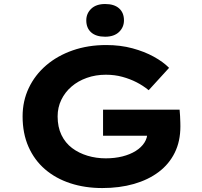

<svg xmlns="http://www.w3.org/2000/svg" viewBox="-20 -942 1024 972"><path d="M497.7 10Q410.3 10 336.2 -14.2Q262.2 -38.4 208.1 -84.9Q154 -131.4 124.2 -199Q94.4 -266.6 94.4 -352.9Q94.4 -430.7 125.7 -496.6Q157 -562.5 213.8 -611.3Q270.7 -660 348.1 -687Q425.6 -714 517.5 -714Q589.5 -714 650.4 -697.5Q711.4 -681 758.7 -654.9Q806.1 -628.8 836 -598.5L732.7 -485.3Q704.4 -508.6 671.3 -525.5Q638.2 -542.4 599.5 -553Q560.9 -563.7 515.8 -563.7Q464.1 -563.7 419.5 -547.8Q374.9 -532 342.1 -503.7Q309.2 -475.5 290.5 -436.9Q271.7 -398.3 271.7 -352.9Q271.7 -298.8 291.2 -258.5Q310.7 -218.3 344.8 -192.6Q378.9 -166.9 423.1 -153.6Q467.2 -140.4 515.6 -140.4Q560.6 -140.4 599.6 -150.1Q638.5 -159.9 666.9 -177.7Q695.3 -195.4 711.1 -219.9Q726.8 -244.4 726 -272.4L726.6 -293.6L749 -255H501.7V-386.9H889.2Q890.6 -372.9 891.6 -355Q892.6 -337.2 892.9 -322.1Q893.2 -307 893.2 -302Q893.2 -226.6 864.6 -168.9Q836.1 -111.1 783.4 -71.4Q730.6 -31.6 658 -10.8Q585.3 10 497.7 10ZM512.2 -756.1Q466.3 -756.1 441.5 -778.1Q416.8 -800.2 416.8 -838.9Q416.8 -873.7 441.8 -897.7Q466.9 -921.7 512.2 -921.7Q558.1 -921.7 582.8 -899.7Q607.6 -877.7 607.6 -838.9Q607.6 -804.2 582.6 -780.1Q557.5 -756.1 512.2 -756.1Z"/></svg>

Font: Lexend Mega
Style: Regular
Weight: 400
Designer: Bonnie Shaver-Troup, Thomas Jockin
Foundry: Lexend
Version: Version 1.007